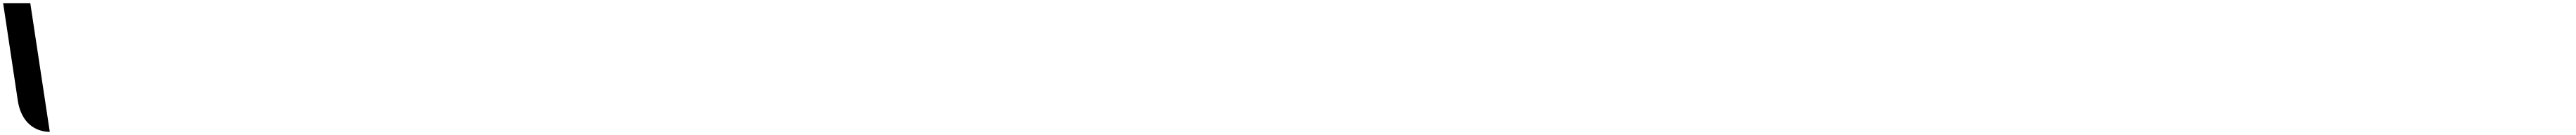

<svg xmlns="http://www.w3.org/2000/svg" viewBox="-90 -845 16504 865"><path d="M104 -825H-70L26 -188C50 -62 131 -1 229 0Z"/></svg>

Font: Poland Can Into
Style: Bold
Weight: 700
Foundry: Cannot Into Space Fonts
Version: Version 0.99